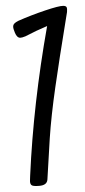

<svg xmlns="http://www.w3.org/2000/svg" viewBox="-20 -630 291 656"><path d="M209 -589 204 -558Q183 -430 169 -332Q155 -234 150 -157L142 -17Q141 3 114 5Q92 7 87 2Q82 -3 82.5 -13.5Q83 -24 83 -29Q94 -277 141 -541Q105 -526 67 -506Q55 -501 49 -501Q38 -501 31 -518Q25 -532 25 -539Q25 -545 29 -549.5Q33 -554 43 -559Q86 -578 133.5 -594Q181 -610 196 -610Q205 -610 207.5 -605.5Q210 -601 209 -589Z"/></svg>

Font: Farsan
Style: Regular
Weight: 400
Version: Version 1.001g;PS 1.001;hotconv 1.0.86;makeotf.lib2.5.63406 